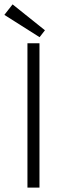

<svg xmlns="http://www.w3.org/2000/svg" viewBox="-55 -858 291 878"><path d="M126 -688 -35 -790 2.5 -838 150.5 -719.5ZM70.5 -660H125.5V0H70.5Z"/></svg>

Font: League Spartan Light
Style: Regular
Weight: 277
Foundry: The League of Moveable Type
Version: Version 2.002